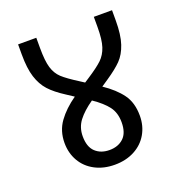

<svg xmlns="http://www.w3.org/2000/svg" viewBox="-122 -751 818 872"><g transform="rotate(-20 287.0 -315.0)"><path d="M388 -359 354 -336Q409 -299 439 -258Q469 -217 469 -154Q469 -105 446.5 -66Q424 -27 382.5 -5Q341 17 287 17Q233 17 191.5 -5Q150 -27 127.5 -66Q105 -105 105 -154Q105 -212 136.5 -255.5Q168 -299 221 -336L186 -359Q139 -389 113 -417.5Q87 -446 73.5 -488.5Q60 -531 60 -598V-647H148V-598Q148 -535 158 -502Q168 -469 190.5 -448Q213 -427 267 -393L287 -380L307 -393Q358 -426 381 -448Q404 -470 415 -503.5Q426 -537 426 -598V-647H514V-598Q514 -528 499.5 -485Q485 -442 459.5 -416Q434 -390 388 -359ZM381 -154Q381 -200 358 -230.5Q335 -261 288 -293Q242 -261 217.5 -229Q193 -197 193 -154Q193 -103 219 -78.5Q245 -54 287 -54Q329 -54 355 -78.5Q381 -103 381 -154Z"/></g></svg>

Font: Biryani
Style: Regular
Weight: 400
Designer: Dan Reynolds and Mathieu Réguer
Foundry: Dan Reynolds and Mathieu Réguer
Version: Version 1.004; ttfautohint (v1.1) -l 5 -r 5 -G 72 -x 0 -D la